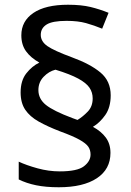

<svg xmlns="http://www.w3.org/2000/svg" viewBox="-20 -785 553 810"><path d="M67 -395Q67 -445 91 -475.5Q115 -506 146 -521Q110 -541 90 -568.5Q70 -596 70 -636Q70 -696 121 -730.5Q172 -765 267 -765Q323 -765 362 -755.5Q401 -746 438 -731L411 -664Q377 -678 343 -687.5Q309 -697 261 -697Q201 -697 176.5 -681.5Q152 -666 152 -638Q152 -610 180 -590.5Q208 -571 284 -543Q361 -515 404 -479Q447 -443 447 -383Q447 -332 424 -299.5Q401 -267 372 -250Q407 -231 426.5 -204.5Q446 -178 446 -140Q446 -71 388.5 -33Q331 5 228 5Q173 5 132 -3.5Q91 -12 59 -28V-103Q91 -88 138 -75Q185 -62 232 -62Q306 -62 334 -83.5Q362 -105 362 -133Q362 -152 352.5 -166Q343 -180 315.5 -195.5Q288 -211 233 -231Q181 -251 143.5 -272Q106 -293 86.5 -322Q67 -351 67 -395ZM142 -405Q142 -368 173.5 -342.5Q205 -317 285 -287L307 -279Q330 -293 350.5 -314.5Q371 -336 371 -370Q371 -395 357.5 -415Q344 -435 310 -453.5Q276 -472 214 -491Q186 -484 164 -461Q142 -438 142 -405Z"/></svg>

Font: Noto Sans Hanifi Rohingya
Style: Regular
Weight: 400
Designer: Monotype Design Team and DaltonMaag
Foundry: Google LLC
Version: Version 2.101